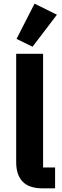

<svg xmlns="http://www.w3.org/2000/svg" viewBox="-20 -1036 343 1056"><path d="M283 0H216Q140 0 104.5 -37Q69 -74 69 -144V-740H217V-115H283ZM293 -955 159 -779 71 -822 170 -1016Z"/></svg>

Font: IBM Plex Sans
Style: Bold
Weight: 700
Designer: Mike Abbink, Paul van der Laan, Pieter van Rosmalen
Foundry: Bold Monday
Version: Version 3.201